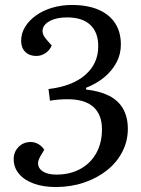

<svg xmlns="http://www.w3.org/2000/svg" viewBox="-20 -738 566 772"><path d="M466 -559Q466 -520 448.5 -487Q431 -454 400 -428Q369 -402 326 -385V-378Q381 -372 418.5 -353Q456 -334 475 -300.5Q494 -267 494 -220Q494 -171 472 -128Q450 -85 410.5 -53.5Q371 -22 318 -4Q265 14 204 14Q154 14 115.5 0Q77 -14 56 -39.5Q35 -65 35 -98Q35 -127 54.5 -147Q74 -167 103 -167Q120 -167 134.5 -158.5Q149 -150 158 -136L142 -109Q130 -89 134 -72.5Q138 -56 157 -46Q176 -36 207 -36Q262 -36 303.5 -59Q345 -82 367.5 -123Q390 -164 390 -218Q390 -277 355.5 -308Q321 -339 252 -339Q233 -339 215 -337.5Q197 -336 181 -333L175 -380Q270 -391 322.5 -436.5Q375 -482 375 -552Q375 -608 343 -638Q311 -668 250 -668Q209 -668 183 -655Q157 -642 152 -621.5Q147 -601 167 -579L188 -555Q180 -536 163 -524.5Q146 -513 126 -513Q98 -513 81.5 -529.5Q65 -546 65 -574Q65 -604 81 -630Q97 -656 125 -676Q153 -696 190 -707Q227 -718 269 -718Q332 -718 376 -699Q420 -680 443 -644.5Q466 -609 466 -559Z"/></svg>

Font: Literata 18pt
Style: Italic
Weight: 400
Italic angle: -2°
Designer: Latin by Veronika Burian and Jose Scaglione. Greek by Irene Vlachou. Cyrillic by Vera Evstafieva
Foundry: TypeTogether
Version: Version 3.103;gftools[0.9.29]